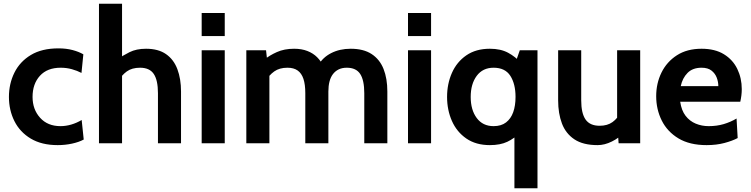

<svg xmlns="http://www.w3.org/2000/svg" viewBox="-20 -770 4034 1032"><path d="M290 10Q204 10 145.5 -25Q87 -60 57.5 -119Q28 -178 28 -249Q28 -320 57.5 -379.5Q87 -439 146 -474.5Q205 -510 294 -510Q336 -510 370 -501Q404 -492 428 -478L418 -378Q395 -390 366.5 -398Q338 -406 306 -406Q234 -406 194.5 -362.5Q155 -319 155 -249Q155 -182 195.5 -137Q236 -92 305 -92Q334 -92 363 -100.5Q392 -109 419 -125L430 -20Q404 -6 367 2Q330 10 290 10Z M512 0V-750H636V-427L608 -449Q639 -471 676 -489.5Q713 -508 765 -508Q831 -508 872.5 -479Q914 -450 933.5 -398Q953 -346 953 -278V0H829V-269Q829 -339 806.5 -372.5Q784 -406 733 -406Q689 -406 661.5 -386Q634 -366 613 -331L636 -398V0Z M1064 0V-500H1188V0ZM1064 -576V-700H1188V-576Z M1304 0V-500H1410L1418 -427L1400 -449Q1428 -472 1468 -490Q1508 -508 1561 -508Q1601 -508 1632 -496Q1663 -484 1684.5 -462.5Q1706 -441 1720 -411L1690 -418Q1714 -461 1760 -484.5Q1806 -508 1865 -508Q1934 -508 1977.5 -479.5Q2021 -451 2041.5 -399.5Q2062 -348 2062 -278V0H1938V-269Q1938 -339 1916 -372.5Q1894 -406 1844 -406Q1819 -406 1800.5 -397Q1782 -388 1769.5 -371.5Q1757 -355 1751 -331.5Q1745 -308 1745 -278V0H1621V-269Q1621 -316 1611 -346Q1601 -376 1580 -391Q1559 -406 1525 -406Q1482 -406 1454 -386Q1426 -366 1405 -331L1428 -398V0Z M2173 0V-500H2297V0ZM2173 -576V-700H2297V-576Z M2745 242V-82L2777 -59Q2745 -26 2707 -8Q2669 10 2613 10Q2538 10 2486.5 -25.5Q2435 -61 2409 -120Q2383 -179 2383 -249Q2383 -319 2409 -378Q2435 -437 2486.5 -472.5Q2538 -508 2613 -508Q2671 -508 2711 -486.5Q2751 -465 2782 -430L2745 -417L2774 -500H2869V242ZM2633 -92Q2674 -92 2700 -112Q2726 -132 2738.5 -167Q2751 -202 2751 -249Q2751 -319 2723 -362.5Q2695 -406 2633 -406Q2575 -406 2542.5 -362.5Q2510 -319 2510 -249Q2510 -179 2542.5 -135.5Q2575 -92 2633 -92Z M3192 10Q3114 10 3067.5 -21Q3021 -52 3000.5 -106Q2980 -160 2980 -231V-500H3104V-231Q3104 -161 3127.5 -127.5Q3151 -94 3203 -94Q3245 -94 3272.5 -114Q3300 -134 3319 -170L3297 -107V-500H3421V0H3305L3299 -87L3326 -52Q3308 -29 3269 -9.5Q3230 10 3192 10Z M3778 10Q3687 10 3627 -26Q3567 -62 3537 -122Q3507 -182 3507 -253Q3507 -322 3535.5 -380Q3564 -438 3618.5 -473Q3673 -508 3751 -508Q3823 -508 3871 -478.5Q3919 -449 3943 -399.5Q3967 -350 3967 -291Q3967 -274 3965 -257.5Q3963 -241 3959 -223H3636Q3643 -176 3665 -147.5Q3687 -119 3719.5 -105.5Q3752 -92 3789 -92Q3833 -92 3870 -103Q3907 -114 3939 -133L3945 -28Q3917 -13 3874 -1.5Q3831 10 3778 10ZM3639 -307H3841Q3841 -330 3832.5 -352.5Q3824 -375 3804.5 -390.5Q3785 -406 3751 -406Q3703 -406 3675.5 -378Q3648 -350 3639 -307Z"/></svg>

Font: Cabin VF Beta
Style: Regular
Weight: 400
Designer: Pablo Impallari
Foundry: Pablo Impallari. http://www.impallari.com Igino Marini. http://www.ikern.com
Version: Version 2.200